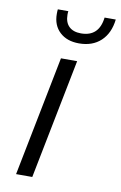

<svg xmlns="http://www.w3.org/2000/svg" viewBox="-84 -780 523 829"><g transform="rotate(10 177.5 -366.0)"><path d="M151 -526H222L118 0H47ZM100 -712Q100 -725 101 -732H147Q146 -727 146 -717Q146 -683 164.5 -665Q183 -647 217 -647Q296 -647 306 -732H355Q348 -671 311.5 -637Q275 -603 216 -603Q163 -603 131.5 -632.5Q100 -662 100 -712Z"/></g></svg>

Font: Montserrat Alternates
Style: Italic
Weight: 400
Italic angle: -11.3°
Designer: Julieta Ulanovsky
Foundry: Julieta Ulanovsky
Version: Version 7.200